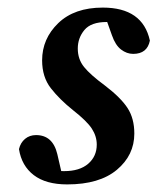

<svg xmlns="http://www.w3.org/2000/svg" viewBox="-20 -474 415 506"><path d="M146 -3 99 -29Q114 -25 125 -24Q136 -23 149 -23Q190 -23 212.5 -42.5Q235 -62 235 -93Q235 -115 222 -135Q209 -155 172 -184Q137 -212 114 -241.5Q91 -271 91 -315Q91 -372 133.5 -413Q176 -454 251 -454Q356 -454 375 -367Q368 -332 331 -332Q314 -332 299 -343.5Q284 -355 275 -381L255 -437L299 -413Q282 -416 261 -416Q220 -416 202.5 -395Q185 -374 185 -346Q185 -318 201.5 -297.5Q218 -277 256 -249Q298 -217 316 -189.5Q334 -162 334 -122Q334 -65 288 -26.5Q242 12 157 12Q101 12 69 -12.5Q37 -37 30 -81Q34 -98 46 -108Q58 -118 75 -118Q119 -118 131 -68Z"/></svg>

Font: Lisu Bosa ExtraBold
Style: Italic
Weight: 800
Italic angle: -19°
Designer: David Morse, Annie Olsen, Victor Gaultney, Frank Grießhammer (Latin)
Foundry: SIL International
Version: Version 2.000